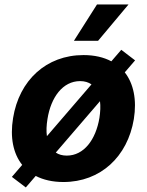

<svg xmlns="http://www.w3.org/2000/svg" viewBox="-20 -797 654 852"><path d="M550.4 -777.3H410.5L307.9 -615.8H415.1ZM579.5 -529.1 518.1 -576 474.1 -524.9C440.3 -543 398.8 -552.6 350.5 -552.6C185.4 -552.6 65 -440.7 38 -273.1C23.8 -187.1 38.7 -115.1 78.5 -65.3L32.7 -12.1L94.5 34.8L138.5 -16.3C172.2 1.1 213.4 10.7 261.4 10.7C425.8 10.7 546.2 -101.6 573.9 -268.5C587.7 -354 572.8 -425.8 533.7 -475.9ZM190.7 -269.2C206 -365.4 258.5 -437.1 335.6 -437.1C355.8 -437.1 372.5 -431.8 386 -422.6L188.2 -192.8C185 -215.2 186.1 -241.1 190.7 -269.2ZM421.2 -273.8C405.2 -177.6 352.6 -106.5 276.3 -106.5C256.7 -106.5 240.4 -111.2 227.6 -120L423.7 -348C426.5 -326 425.4 -300.8 421.2 -273.8Z"/></svg>

Font: TID UI
Style: Bold Italic
Weight: 700
Italic angle: -9.39999°
Designer: The TID Project Authors
Foundry: Bakken & Bæck
Version: Version 1.001;hotconv 1.0.109;makeotfexe 2.5.65596